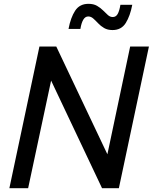

<svg xmlns="http://www.w3.org/2000/svg" viewBox="-20 -983 798 1003"><path d="M568 -826Q542 -826 524 -836.5Q506 -847 492.5 -861.5Q479 -876 467 -886.5Q455 -897 441 -897Q425 -897 415 -880Q405 -863 400 -832H338Q349 -891 372.5 -927Q396 -963 442 -963Q469 -963 487 -952.5Q505 -942 518.5 -928.5Q532 -915 543.5 -904.5Q555 -894 569 -894Q586 -894 595 -910.5Q604 -927 609 -958H671Q660 -900 637 -863Q614 -826 568 -826ZM29 0 186 -740H274L541 -177L660 -740H758L601 0H513L247 -562L127 0Z"/></svg>

Font: Be Vietnam Pro
Style: Italic
Weight: 400
Italic angle: -12°
Designer: Lam Bao, Tony Le, Vietanh Nguyen
Foundry: Yellow Type Foundry
Version: Version 1.002; ttfautohint (v1.8.3)